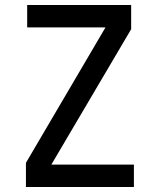

<svg xmlns="http://www.w3.org/2000/svg" viewBox="-20 -750 640 770"><path d="M517 0V-90H186L506 -633V-730H89V-640H403L84 -97V0Z"/></svg>

Font: Tekne LDO Medium
Style: Regular
Weight: 500
Monospace: yes
Designer: Alessio Laiso, Mario Rullo, Paolo Rosset
Foundry: Alessio Laiso
Version: Version 1.000;hotconv 1.0.109;makeotfexe 2.5.65596